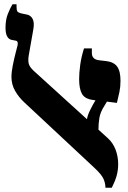

<svg xmlns="http://www.w3.org/2000/svg" viewBox="-20 -875 604 905"><path d="M477 10Q477 -11 468 -31.5Q459 -52 426 -83L95 -392Q68 -417 51 -447Q34 -477 34 -512Q34 -536 40.5 -568Q47 -600 54 -627Q61 -654 63 -662Q66 -681 56 -683L35 -687Q6 -693 6 -744Q6 -782 17 -809.5Q28 -837 39 -855H58V-843Q58 -827 62 -821Q66 -815 84 -811L104 -807Q124 -804 133.5 -786.5Q143 -769 137 -736L116 -617Q112 -596 114.5 -579Q117 -562 138 -542L390 -313Q392 -330 405 -356.5Q418 -383 430 -402L417 -404Q380 -409 366.5 -432.5Q353 -456 353 -502Q353 -531 358 -568.5Q363 -606 376 -647H413V-625Q413 -595 447 -591L481 -587Q516 -583 532 -561.5Q548 -540 548 -494Q548 -466 543 -442Q538 -418 531 -390L484 -396L472 -376Q453 -347 448.5 -319.5Q444 -292 444 -264L489 -223Q513 -201 525 -169Q537 -137 537 -101Q537 -73 530 -47.5Q523 -22 507 10Z"/></svg>

Font: Noto Serif Hebrew SemiCondensed Black
Style: Regular
Weight: 900
Width: 4
Designer: Monotype Design Team
Foundry: Monotype Imaging Inc.
Version: Version 2.004; ttfautohint (v1.8.4.7-5d5b)